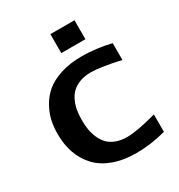

<svg xmlns="http://www.w3.org/2000/svg" viewBox="-176 -842 909 977"><g transform="rotate(-30 278.5 -353.5)"><path d="M405.8 -613.8H264.2V-725.1H405.8ZM184.1 -265.1Q184.1 -235.8 188.2 -210.2Q192.4 -184.6 203.4 -159.4Q214.4 -134.3 231.4 -116.2Q248.5 -98.1 276.9 -87.2Q305.2 -76.2 341.8 -76.2Q399.9 -76.2 516.1 -107.9V-5.9Q428.2 18.1 341.8 18.1Q266.6 18.1 208.7 -3.2Q150.9 -24.4 114.7 -62.7Q78.6 -101.1 60.3 -152.1Q42 -203.1 42 -265.1Q42 -305.7 49.8 -342.8Q57.6 -379.9 78.9 -418.2Q100.1 -456.5 133.1 -484.4Q166 -512.2 220.2 -530Q274.4 -547.9 344.2 -547.9Q428.7 -547.9 516.1 -526.9V-428.2Q398.4 -454.1 345.2 -454.1Q307.6 -454.1 279.1 -443.4Q250.5 -432.6 232.7 -415Q214.8 -397.5 203.6 -372.3Q192.4 -347.2 188.2 -321.3Q184.1 -295.4 184.1 -265.1Z"/></g></svg>

Font: Aurulent Sans
Style: Bold
Weight: 700
Version: Version 2007.05.04